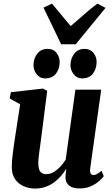

<svg xmlns="http://www.w3.org/2000/svg" viewBox="-20 -1056 635 1086"><path d="M177 10.5Q145 10.5 115.5 -2Q86 -14.5 66.5 -41Q47 -67.5 46.5 -110.5Q46.5 -127.5 48.2 -148.5Q50 -169.5 53 -192.8Q56 -216 59.2 -239.5Q62.5 -263 66 -284.5L94 -466L35 -499L41.5 -534.5L223.5 -555L247 -542L214.5 -287.5Q212 -266 208.8 -243.8Q205.5 -221.5 202.8 -200.5Q200 -179.5 198.2 -162.5Q196.5 -145.5 196.5 -135Q196.5 -112 201.2 -98Q206 -84 216.2 -77.5Q226.5 -71 242.5 -71Q263.5 -71 283.8 -83Q304 -95 321.5 -113.8Q339 -132.5 351.5 -153L406.5 -549H552.5L490 -101.5Q487.5 -83 493 -74.5Q498.5 -66 508.5 -66Q517.5 -66 527.5 -71.2Q537.5 -76.5 554 -90L567 -59.5Q560 -49 541.2 -32.2Q522.5 -15.5 494.5 -2.8Q466.5 10 431 10Q392.5 10 373 -5Q353.5 -20 350.5 -46Q350.5 -49.5 350.5 -55.5Q350.5 -61.5 351.2 -68.5Q352 -75.5 353 -83.2Q354 -91 355 -98L353 -98.5Q340.5 -78.5 323.8 -59.2Q307 -40 285.2 -24Q263.5 -8 236.8 1.2Q210 10.5 177 10.5ZM234.5 -612.5Q206 -612.5 187.5 -635.8Q169 -659 169.5 -688.5Q170 -726 191.2 -752.8Q212.5 -779.5 249 -779.5Q283 -779.5 300.2 -756.2Q317.5 -733 317.5 -705.5Q317.5 -668 297.2 -640.2Q277 -612.5 234.5 -612.5ZM443.5 -612.5Q415.5 -612.5 397 -635.8Q378.5 -659 378.5 -688.5Q379.5 -726 400.2 -752.8Q421 -779.5 458.5 -779.5Q491.5 -779.5 509.2 -756.2Q527 -733 526.5 -705.5Q526.5 -668 506 -640.2Q485.5 -612.5 443.5 -612.5ZM326 -805.5 226 -1013 274 -1035.5Q299.5 -1006 326 -973Q352.5 -940 379.5 -908.5Q418 -940.5 454.2 -973Q490.5 -1005.5 531 -1035.5L577 -1011.5L408 -805.5Z"/></svg>

Font: Merriweather 48pt ExtraBold
Style: Italic
Weight: 800
Italic angle: -7.8°
Version: Version 2.101